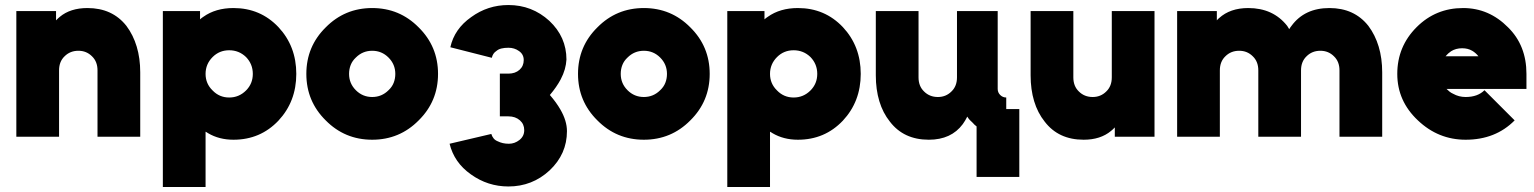

<svg xmlns="http://www.w3.org/2000/svg" viewBox="-20 -544 6104 764"><path d="M538 0V-256Q538 -312 524 -358.5Q510 -405 483 -441Q427 -512 328 -512Q260 -512 218 -477Q214 -474 210.5 -470.5Q207 -467 203 -463V-500H45V0H215V-264Q215 -299 237 -320Q259 -342 292 -342Q324 -342 346 -320Q368 -299 368 -264V0Z M776 -500V-467Q779 -470 782.5 -472.5Q786 -475 789 -477Q838 -512 909 -512Q1016 -512 1088 -436Q1159 -360 1159 -250Q1159 -140 1088 -64Q1016 12 909 12Q852 12 808 -14Q805 -16 802.5 -17.5Q800 -19 798 -20V200H628V-500ZM892 -156Q931 -156 959 -184Q986 -211 986 -250Q986 -289 959 -317Q931 -344 892 -344Q853 -344 826 -317Q798 -289 798 -250Q798 -211 826 -184Q853 -156 892 -156Z M1461 -512Q1352 -512 1276 -435Q1199 -359 1199 -250Q1199 -141 1276 -65Q1352 12 1461 12Q1570 12 1646 -65Q1723 -141 1723 -250Q1723 -359 1646 -435Q1570 -512 1461 -512ZM1461 -342Q1499 -342 1526 -315Q1553 -288 1553 -250Q1553 -231 1546.5 -214.5Q1540 -198 1526 -185Q1499 -158 1461 -158Q1423 -158 1396 -185Q1369 -212 1369 -250Q1369 -269 1375.5 -285.5Q1382 -302 1396 -315Q1423 -342 1461 -342Z M2003 -524Q1921 -524 1855 -476Q1788 -429 1772 -356L1937 -314Q1941 -332 1955 -341Q1963 -348 1975 -351Q1987 -354 2003 -354Q2027 -354 2045 -341Q2064 -328 2064 -305Q2064 -281 2047 -266Q2030 -251 2003 -251H1969V-81H2003Q2031 -81 2049 -65Q2066 -50 2066 -26Q2066 -2 2047 13Q2028 28 2005 28Q1992 28 1981 25.5Q1970 23 1960 18Q1950 14 1944 6.5Q1938 -1 1935 -11L1769 28Q1778 65 1799 95.5Q1820 126 1854 150Q1921 198 2003 198Q2098 198 2167 134Q2236 69 2236 -22Q2236 -63 2210 -108Q2202 -122 2191.5 -136.5Q2181 -151 2168 -166Q2195 -198 2211 -228Q2222 -249 2227.5 -268.5Q2233 -288 2234 -307Q2234 -397 2166 -461Q2097 -524 2003 -524Z M2542 -512Q2433 -512 2357 -435Q2280 -359 2280 -250Q2280 -141 2357 -65Q2433 12 2542 12Q2651 12 2727 -65Q2804 -141 2804 -250Q2804 -359 2727 -435Q2651 -512 2542 -512ZM2542 -342Q2580 -342 2607 -315Q2634 -288 2634 -250Q2634 -231 2627.5 -214.5Q2621 -198 2607 -185Q2580 -158 2542 -158Q2504 -158 2477 -185Q2450 -212 2450 -250Q2450 -269 2456.5 -285.5Q2463 -302 2477 -315Q2504 -342 2542 -342Z M3022 -500V-467Q3025 -470 3028.5 -472.5Q3032 -475 3035 -477Q3084 -512 3155 -512Q3262 -512 3334 -436Q3405 -360 3405 -250Q3405 -140 3334 -64Q3262 12 3155 12Q3098 12 3054 -14Q3051 -16 3048.5 -17.5Q3046 -19 3044 -20V200H2874V-500ZM3138 -156Q3177 -156 3205 -184Q3232 -211 3232 -250Q3232 -289 3205 -317Q3177 -344 3138 -344Q3099 -344 3072 -317Q3044 -289 3044 -250Q3044 -211 3072 -184Q3099 -156 3138 -156Z M3465 -500V-244Q3465 -188 3479 -141.5Q3493 -95 3521 -60Q3576 12 3676 12Q3765 12 3811 -50Q3816 -57 3820.5 -64.5Q3825 -72 3829 -80Q3833 -73 3838.5 -67Q3844 -61 3850 -56Q3854 -51 3858 -47.5Q3862 -44 3866 -41V160H4036V-110H3984V-156Q3970 -156 3960 -166Q3950 -176 3950 -190V-500H3788V-236Q3788 -201 3766 -180Q3744 -158 3712 -158Q3679 -158 3657 -180Q3635 -201 3635 -236V-500Z M4081 -500V-244Q4081 -188 4095 -141.5Q4109 -95 4137 -60Q4192 12 4292 12Q4359 12 4401 -23Q4405 -26 4408.5 -29.5Q4412 -33 4416 -37V0H4574V-500H4404V-236Q4404 -201 4382 -180Q4360 -158 4328 -158Q4295 -158 4273 -180Q4251 -201 4251 -236V-500Z M5480 0V-256Q5480 -312 5466 -358.5Q5452 -405 5425 -441Q5369 -512 5270 -512Q5171 -512 5119 -441Q5117 -438 5114.5 -435Q5112 -432 5110 -428Q5108 -431 5106 -434.5Q5104 -438 5102 -441Q5046 -512 4947 -512Q4875 -512 4831 -472Q4829 -470 4826.5 -468Q4824 -466 4822 -463V-500H4664V0H4834V-264Q4834 -299 4856 -320Q4878 -342 4911 -342Q4943 -342 4965 -320Q4987 -299 4987 -264V0H5157V-264Q5157 -299 5179 -320Q5201 -342 5234 -342Q5266 -342 5288 -320Q5310 -299 5310 -264V0Z M6054 -190V-250Q6054 -363 5981 -435Q5905 -512 5802 -512Q5693 -512 5617 -436Q5540 -359 5540 -250Q5540 -142 5622 -65Q5703 12 5812 12Q5931 12 6007 -65L5887 -185Q5860 -158 5812 -158Q5785 -158 5762 -171Q5755 -174 5748.5 -179Q5742 -184 5736 -190ZM5798 -352Q5821 -352 5838 -342Q5852 -334 5863 -320H5732Q5742 -332 5754 -340Q5773 -352 5798 -352Z"/></svg>

Font: Unageo
Style: Black
Weight: 900
Designer: Richard Sepsi
Foundry: Richard Sepsi
Version: Version 2.000